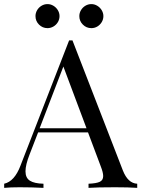

<svg xmlns="http://www.w3.org/2000/svg" viewBox="-27 -908 683 928"><path d="M0 0ZM636.2 -20V0Q595.2 -2.9 528.8 -2.9Q443.4 -2.9 400.9 0V-20Q439 -21.5 455.3 -29.3Q471.7 -37.1 471.7 -57.1Q471.7 -74.2 460 -104L398.4 -268.1H157.2L116.2 -162.1Q96.2 -111.3 96.2 -80.1Q96.2 -48.3 117.4 -34.7Q138.7 -21 183.1 -20V0Q126 -2.9 67.9 -2.9Q22.9 -2.9 -6.8 0V-20Q43 -31.2 71.8 -106.9L307.1 -712.9H323.2L566.9 -84Q591.3 -22 636.2 -20ZM279.3 -586.4 164.6 -288.1H391.1ZM260.7 -830.1Q260.7 -814.5 252.7 -801Q244.6 -787.6 231.2 -779.8Q217.8 -772 202.6 -772Q178.7 -772 161.6 -789.1Q144.5 -806.2 144.5 -830.1Q144.5 -845.2 152.3 -858.6Q160.2 -872.1 173.6 -880.1Q187 -888.2 202.6 -888.2Q217.8 -888.2 231.2 -880.1Q244.6 -872.1 252.7 -858.6Q260.7 -845.2 260.7 -830.1ZM472.7 -830.1Q472.7 -814.5 464.6 -801Q456.5 -787.6 443.4 -779.8Q430.2 -772 414.6 -772Q390.6 -772 373.5 -789.1Q356.4 -806.2 356.4 -830.1Q356.4 -845.2 364.3 -858.6Q372.1 -872.1 385.5 -880.1Q398.9 -888.2 414.6 -888.2Q429.7 -888.2 443.1 -880.1Q456.5 -872.1 464.6 -858.6Q472.7 -845.2 472.7 -830.1Z"/></svg>

Font: Playfair Display SC
Style: Regular
Weight: 400
Designer: Claus Eggers Sørensen
Foundry: Claus Eggers Sørensen
Version: Version 1.004;PS 001.004;hotconv 1.0.70;makeotf.lib2.5.58329